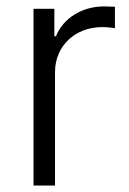

<svg xmlns="http://www.w3.org/2000/svg" viewBox="-20 -573 399 593"><path d="M83.5 0H149.9V-350.1C149.9 -430.7 211.4 -489.3 295.9 -489.3C313.5 -489.3 330.1 -486.8 335 -485.8V-552.2L301.3 -553.2C233.4 -553.2 174.8 -516.6 152.8 -460.9H147.9V-545.9H83.5Z"/></svg>

Font: Raveo Light
Style: Regular
Weight: 300
Designer: Jakub Foglar, Rasmus Andersson (Inter)
Foundry: Jakubfoglar.com
Version: Version 1.100;Glyphs 3.2.3 (3260)